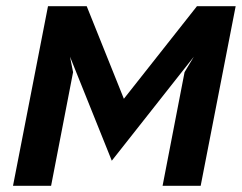

<svg xmlns="http://www.w3.org/2000/svg" viewBox="-20 -600 781 620"><path d="M22 0H145L216 -367L206 -417L341 -81L606 -417L576 -367L505 0H628L741 -580H616L380 -281L260 -580H135Z"/></svg>

Font: Charger EcoBlack
Style: Obl
Weight: 1000
Designer: Jasper
Foundry: Cannot Into Space Fonts
Version: Version 1.1